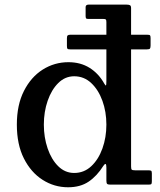

<svg xmlns="http://www.w3.org/2000/svg" viewBox="-20 -800 695 832"><path d="M53 -260Q53 -345.5 83.8 -406Q114.5 -466.5 165.2 -498.5Q216 -530.5 276.5 -530.5Q329 -530.5 368.2 -506Q407.5 -481.5 432 -437.5Q437.5 -428 439.2 -430Q441 -432 441 -452V-586H285Q274.5 -586 272.2 -588.8Q270 -591.5 270 -601.5V-634.5Q270 -643.5 273.2 -646.5Q276.5 -649.5 285 -649.5H441V-704.5Q441 -714 438 -716Q435 -718 425.5 -718H361Q354.5 -718 352.8 -721Q351 -724 351 -731V-769Q351 -780 364 -780H528.5Q538 -780 543 -777.5Q548 -775 548 -765V-649.5H618Q628 -649.5 630.2 -646.8Q632.5 -644 632.5 -634.5V-603Q632.5 -593.5 630 -589.8Q627.5 -586 616.5 -586H548V-79Q548 -67.5 551 -64.8Q554 -62 565.5 -62H622.5Q631.5 -62 634.8 -60Q638 -58 638 -48.5V-15Q638 -5 635.8 -2.5Q633.5 0 624 0H457.5Q447 0 444 -3.5Q441 -7 441 -18V-73.5Q441 -101 428 -81.5Q400 -37 364 -12.8Q328 11.5 275 11.5Q215 11.5 164.5 -20.8Q114 -53 83.5 -113.5Q53 -174 53 -260ZM170 -260Q170 -204.5 186.5 -156.5Q203 -108.5 232.5 -79.5Q262 -50.5 301.5 -50.5Q344 -50.5 375.2 -79.5Q406.5 -108.5 423.8 -156.5Q441 -204.5 441 -260Q441 -315.5 423.8 -363.2Q406.5 -411 375.2 -440.2Q344 -469.5 301.5 -469.5Q262 -469.5 232.5 -440.2Q203 -411 186.5 -363.2Q170 -315.5 170 -260Z"/></svg>

Font: Besley* Medium
Style: Regular
Weight: 500
Designer: Owen Earl
Foundry: indestructible type*
Version: Version 3.000; ttfautohint (v1.8.3)